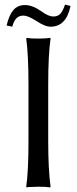

<svg xmlns="http://www.w3.org/2000/svg" viewBox="-20 -813 334 836"><path d="M104 -444.8Q104 -573.7 94.2 -645L96.2 -647.9Q112.8 -645 147 -645Q162.6 -645 175.5 -645.8Q188.5 -646.5 193.8 -647.5L199.2 -647.9L200.2 -645Q189.9 -575.2 189.9 -444.8V-200.2Q189.9 -75.2 200.2 0L198.2 2.9Q181.2 0 147 0Q131.3 0 118.2 1Q105.5 1 100.6 2L95.2 2.9L94.2 0Q104 -67.9 104 -200.2ZM212.9 -741.2Q230.5 -741.2 241.7 -752Q252.9 -762.7 263.2 -793L287.1 -787.1Q268.6 -696.8 200.2 -696.8Q175.3 -696.8 136.2 -723.1Q101.1 -745.1 82 -745.1Q63 -745.1 51.8 -733.6Q40.5 -722.2 33.2 -696.8L8.8 -702.1Q19.5 -747.6 38.3 -769.3Q57.1 -791 88.9 -791Q121.6 -791 161.1 -763.2Q189.9 -741.2 212.9 -741.2Z"/></svg>

Font: Linux Biolinum
Style: Regular
Weight: 400
Designer: Philipp H. Poll
Foundry: Philipp H. Poll
Version: Version 0.6.4